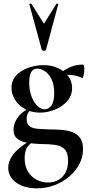

<svg xmlns="http://www.w3.org/2000/svg" viewBox="-20 -750 491 1052"><path d="M182 282Q113 282 69 250.5Q25 219 25 168Q25 136 49.5 100Q74 64 144 21L154 32Q142 40 133 51.5Q124 63 119.5 79Q115 95 115 116Q115 161 133.5 190.5Q152 220 181 235Q210 250 242 250Q292 250 322.5 218Q353 186 353 131Q353 86 333.5 67Q314 48 280 43.5Q246 39 201 39Q167 38 133 33Q99 28 76.5 11.5Q54 -5 54 -40Q54 -75 78.5 -108Q103 -141 157 -167L166 -161Q146 -149 136 -134.5Q126 -120 126 -99Q126 -71 141.5 -59Q157 -47 185 -44.5Q213 -42 250 -41Q284 -41 316.5 -38.5Q349 -36 376 -26Q403 -16 419 6Q435 28 435 67Q435 110 415 148.5Q395 187 360 217Q325 247 279 264.5Q233 282 182 282ZM199 -133Q151 -133 116 -153Q81 -173 62 -204Q43 -235 43 -268Q43 -310 70 -338Q97 -366 137.5 -379.5Q178 -393 218 -393Q264 -393 299 -376.5Q334 -360 354.5 -332Q375 -304 375 -268Q375 -226 348.5 -196Q322 -166 281.5 -149.5Q241 -133 199 -133ZM225 -151Q245 -151 261 -171Q277 -191 277 -240Q277 -286 262.5 -315.5Q248 -345 226.5 -359.5Q205 -374 185 -374Q161 -374 150.5 -354Q140 -334 140 -298Q140 -255 152.5 -222Q165 -189 184.5 -170Q204 -151 225 -151ZM302 -313 304 -345Q336 -370 366.5 -383Q397 -396 434 -396Q439 -396 440.5 -388Q442 -380 442 -368Q442 -354 438 -337Q434 -320 430 -323Q412 -331 393 -335.5Q374 -340 356 -340Q344 -340 332.5 -338.5Q321 -337 308 -332ZM141 -726Q140 -729 145.5 -730Q151 -731 152 -729L221 -620L289 -729Q291 -731 296 -730Q301 -729 299 -726L232 -477Q231 -472 221 -472Q211 -472 209 -477Z"/></svg>

Font: Cormorant Garamond Light
Style: Bold
Weight: 700
Version: Version 4.001